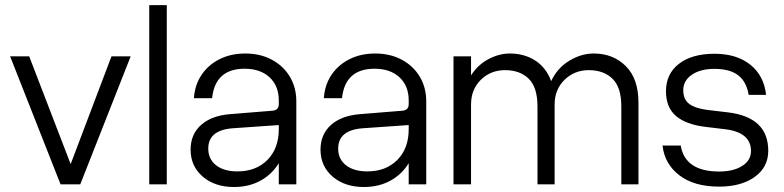

<svg xmlns="http://www.w3.org/2000/svg" viewBox="-20 -720 3062 750"><path d="M19.5 -500H94L256 -79L415.5 -500H490.5L293.5 0H216.5Z M563 -700H631.5V0H563Z M1137.5 -324V0H1069V-82.5Q1042 -38.5 997 -14Q952 10.5 894 10.5Q819 10.5 771.8 -30.2Q724.5 -71 724.5 -135.5Q724.5 -195 765 -231.5Q805.5 -268 877.5 -274L1044 -287.5Q1069 -289.5 1069 -313V-328Q1069 -384.5 1033 -418Q997 -451.5 935.5 -451.5Q820.5 -451.5 808.5 -336.5H737.5Q741 -388.5 767.5 -427.8Q794 -467 838 -489Q882 -511 938 -511Q996.5 -511 1041.5 -487Q1086.5 -463 1112 -420.8Q1137.5 -378.5 1137.5 -324ZM793.5 -139.5Q793.5 -98.5 824 -74.5Q854.5 -50.5 907.5 -50.5Q980.5 -50.5 1024.8 -95.5Q1069 -140.5 1069 -215V-231.5L890 -219Q793.5 -212 793.5 -139.5Z M1645 -324V0H1576.5V-82.5Q1549.5 -38.5 1504.5 -14Q1459.5 10.5 1401.5 10.5Q1326.5 10.5 1279.2 -30.2Q1232 -71 1232 -135.5Q1232 -195 1272.5 -231.5Q1313 -268 1385 -274L1551.5 -287.5Q1576.5 -289.5 1576.5 -313V-328Q1576.5 -384.5 1540.5 -418Q1504.5 -451.5 1443 -451.5Q1328 -451.5 1316 -336.5H1245Q1248.5 -388.5 1275 -427.8Q1301.5 -467 1345.5 -489Q1389.5 -511 1445.5 -511Q1504 -511 1549 -487Q1594 -463 1619.5 -420.8Q1645 -378.5 1645 -324ZM1301 -139.5Q1301 -98.5 1331.5 -74.5Q1362 -50.5 1415 -50.5Q1488 -50.5 1532.2 -95.5Q1576.5 -140.5 1576.5 -215V-231.5L1397.5 -219Q1301 -212 1301 -139.5Z M2079.5 -304.5Q2079.5 -379 2045.2 -412.5Q2011 -446 1953 -446Q1896.5 -446 1858.2 -408.2Q1820 -370.5 1820 -311.5V0H1751.5V-500H1820V-425.5Q1846.5 -467 1888 -489Q1929.5 -511 1971.5 -511Q2028 -511 2070.8 -483.5Q2113.5 -456 2133 -403Q2157 -454.5 2203.8 -482.8Q2250.5 -511 2299 -511Q2375 -511 2424.5 -461.8Q2474 -412.5 2474 -319V0H2407V-304.5Q2407 -379 2372.5 -412.5Q2338 -446 2280 -446Q2224 -446 2185.2 -408.2Q2146.5 -370.5 2146.5 -311.5V0H2079.5Z M2814 -215 2735 -224.5Q2660 -233.5 2620.8 -266.8Q2581.5 -300 2581.5 -364Q2581.5 -431.5 2632.2 -470.8Q2683 -510 2771 -510Q2858 -510 2911.2 -467Q2964.5 -424 2972.5 -349.5H2904.5Q2896 -401 2863.5 -426Q2831 -451 2770.5 -451Q2716 -451 2682.5 -428Q2649 -405 2649 -367.5Q2649 -331 2672.8 -313.8Q2696.5 -296.5 2744 -290.5L2824 -281Q2981 -262 2981 -131Q2981 -67 2928.2 -29Q2875.5 9 2789 9Q2691.5 9 2633.8 -35.2Q2576 -79.5 2568 -151.5H2639Q2656 -50 2789.5 -50Q2845 -50 2879.2 -71.8Q2913.5 -93.5 2913.5 -130Q2913.5 -202.5 2814 -215Z"/></svg>

Font: Overused Grotesk Book
Style: Regular
Weight: 375
Version: Version 0.004